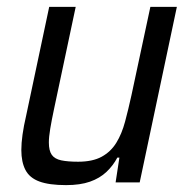

<svg xmlns="http://www.w3.org/2000/svg" viewBox="-20 -530 551 558"><path d="M172 8Q123 8 94.5 -2.5Q66 -13 54 -36Q42 -59 42 -94Q42 -114 45.5 -139Q49 -164 56 -194L123 -510H200L137 -213Q130 -180 126 -156Q122 -132 122 -116Q122 -92 130.5 -80Q139 -68 158 -64Q177 -60 207 -60Q249 -60 275.5 -74.5Q302 -89 318 -115Q334 -141 343.5 -176.5Q353 -212 362 -253L417 -510H494L386 0H316L327 -72H321Q309 -49 289.5 -30.5Q270 -12 241.5 -2Q213 8 172 8Z"/></svg>

Font: Saira SemiCondensed
Style: Italic
Weight: 400
Width: 4
Italic angle: -12°
Designer: Hector Gatti with collaboration of the Omnibus-Type team
Foundry: Omnibus-Type
Version: Version 1.101